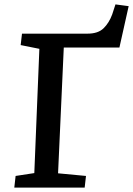

<svg xmlns="http://www.w3.org/2000/svg" viewBox="-20 -853 605 873"><path d="M51 -53 136 -66 159 -631 74 -648 80 -700H378Q426 -700 451 -724.5Q476 -749 490 -787L505 -833L565 -825L523 -637H270L244 -65L371 -53L365 0H45Z"/></svg>

Font: Literata 12pt Medium
Style: Italic
Weight: 500
Italic angle: -2°
Designer: Latin by Veronika Burian and Jose Scaglione. Greek by Irene Vlachou. Cyrillic by Vera Evstafieva
Foundry: TypeTogether
Version: Version 3.002